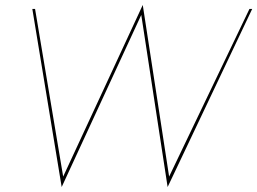

<svg xmlns="http://www.w3.org/2000/svg" viewBox="-20 -736 1034 772"><path d="M660 -26 554 -716 234 -26 121 -700H110L228 16L548 -676L654 16L994 -700H983Z"/></svg>

Font: Jost* 200 Hairline Italic
Style: Italic
Weight: 100
Italic angle: -10°
Version: Version 3.200; ttfautohint (v0.97) -l 8 -r 50 -G 200 -x 14 -